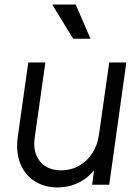

<svg xmlns="http://www.w3.org/2000/svg" viewBox="-20 -810 614 842"><path d="M232 12Q175 12 132 -15.5Q89 -43 69 -93Q49 -143 58 -210L104 -536H179L132 -205Q126 -162 139 -130Q152 -98 180 -80.5Q208 -63 248 -63Q290 -63 325 -82Q360 -101 383.5 -136Q407 -171 414 -219L459 -536H534L459 0H384L398 -104L415 -98Q388 -46 339.5 -17Q291 12 232 12ZM301 -640 209 -790H312L377 -640Z"/></svg>

Font: Plus Jakarta Sans
Style: Italic
Weight: 400
Italic angle: -8°
Designer: Gumpita Rahayu
Foundry: Tokotype
Version: Version 2.006